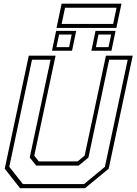

<svg xmlns="http://www.w3.org/2000/svg" viewBox="-20 -994 721 1014"><path d="M86 0 5 -103 132 -700H273.5L161 -172L185 -141.5H390L427 -172L539.5 -700H681L554 -103L429 0ZM101 -22H424L534 -113L654.5 -678.5H556.5L447 -162L395.5 -119.5H171L137 -162L247 -678.5H149L29 -113ZM462.5 -726 484.5 -831H590.5L568.5 -726ZM254.5 -726 276.5 -831H382.5L360.5 -726ZM278 -745H345L358.5 -811.5H292ZM486.5 -745H553L567 -811.5H500ZM278.5 -846.5 305.5 -974.5H621.5L594.5 -846.5ZM305.5 -867.5H577.5L595.5 -953H323.5Z"/></svg>

Font: Tourney ExtraLight
Style: Italic
Weight: 250
Italic angle: -12°
Version: Version 1.015